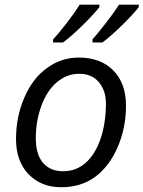

<svg xmlns="http://www.w3.org/2000/svg" viewBox="-20 -786 608 814"><path d="M429.2 -347.2Q428.7 -403.3 398.4 -438.5Q368.2 -473.6 315.4 -473.1Q262.7 -473.1 220.7 -437Q178.7 -401.4 155.3 -336.9Q131.8 -272.5 131.8 -201.2Q131.8 -129.9 163.1 -94.7Q194.3 -59.6 248 -60.1Q302.7 -60.1 343.3 -95.7Q383.8 -131.8 406.2 -197.3Q428.7 -262.7 429.2 -347.2ZM314 -542Q406.7 -542 460.4 -487.3Q514.2 -432.6 514.2 -337.9Q514.2 -244.1 479 -162.6Q443.8 -81.1 383.8 -36.6Q324.2 7.8 239.3 7.8Q154.3 7.8 101.1 -47.4Q47.9 -102.5 47.9 -196.8Q47.9 -291 83.5 -373Q119.1 -455.1 179.7 -498Q240.2 -542 314 -542ZM568.4 -766.1V-755.9Q543.5 -724.1 495.6 -677.2Q447.8 -630.4 414.1 -606H372.1V-619.1Q394.5 -644 428.7 -688Q462.9 -731.9 484.4 -766.1ZM401.4 -766.1V-755.9Q376.5 -724.1 328.6 -677.2Q280.8 -630.4 247.1 -606H205.1V-619.1Q226.6 -641.6 260.7 -685.5Q294.9 -729.5 317.4 -766.1Z"/></svg>

Font: OpenSans-Italic
Style: Italic
Weight: 400
Italic angle: -12°
Foundry: Ascender Corporation
Version: Version 1.10